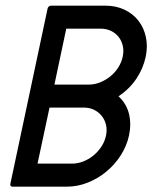

<svg xmlns="http://www.w3.org/2000/svg" viewBox="-20 -660 547 689"><path d="M150.9 -629.9Q151.9 -633.8 155.3 -636.7Q158.7 -639.6 162.6 -639.6H358.9Q396.5 -639.6 426.8 -625.2Q457 -610.8 476.6 -585.9Q496.1 -561 503.4 -527.6Q510.7 -494.1 502.9 -456.5Q494.1 -414.6 469.5 -377.7Q444.8 -340.8 405.3 -314.5Q434.1 -287.6 442.9 -251.2Q451.7 -214.8 442.9 -173.3Q434.6 -135.7 413.1 -102.3Q391.6 -68.8 361.3 -43.9Q331.1 -19 294.7 -4.6Q258.3 9.8 220.7 9.8H24.4Q20.5 9.8 18.3 6.8Q16.1 3.9 17.1 0ZM114.7 -72.8H238.3Q258.8 -72.8 278.8 -80.6Q298.8 -88.4 315.4 -102.1Q332 -115.7 344 -134Q356 -152.3 360.4 -173.3Q364.7 -193.8 360.4 -212.2Q356 -230.5 345 -244.1Q334 -257.8 317.6 -265.9Q301.3 -273.9 281.2 -273.9H157.7ZM175.3 -356.4H298.8Q319.3 -356.4 339.4 -364.5Q359.4 -372.6 376 -386Q392.6 -399.4 404.3 -417.7Q416 -436 420.4 -456.5Q424.8 -477.1 420.7 -495.4Q416.5 -513.7 405.8 -527.3Q395 -541 378.4 -549.1Q361.8 -557.1 341.3 -557.1H217.8Z"/></svg>

Font: Fibel Nord
Style: Bold Italic
Weight: 700
Designer: Peter Wiegel
Foundry: Peter Wioegel
Version: Version 000.000